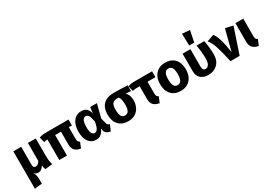

<svg xmlns="http://www.w3.org/2000/svg" viewBox="27 -1982 4702 3348"><g transform="rotate(-30 2378.5 -308.0)"><path d="M391 17Q382 -2 377.5 -20Q373 -38 368 -69Q347 -33 319.5 -12.5Q292 8 260 8Q230 8 209 -1Q188 -10 171 -34Q191 3 200.5 34Q210 65 210 113V205L61 220V-531H219V-167Q219 -106 269 -106Q292 -106 314 -121.5Q336 -137 354 -170V-531H512V-182Q512 -78 536 0Z M1110 -413V-179Q1110 -143 1119.5 -125.5Q1129 -108 1153 -97L1107 17Q1028 3 990 -37.5Q952 -78 952 -158V-413H834V0H679V-413Q655 -412 641 -410Q627 -408 608 -402L580 -508Q610 -521 641.5 -526Q673 -531 728 -531H1171V-413Z M1592 -410 1608 -531H1743L1674 -260L1701 -155Q1707 -130 1720.5 -118Q1734 -106 1757 -101L1706 17Q1607 4 1589 -77L1582 -113Q1556 -48 1517 -15.5Q1478 17 1418 17Q1324 17 1269.5 -55Q1215 -127 1215 -261Q1215 -345 1241 -410Q1267 -475 1316.5 -511.5Q1366 -548 1434 -548Q1563 -548 1592 -410ZM1375 -261Q1375 -176 1395.5 -137Q1416 -98 1451 -98Q1486 -98 1511 -136Q1536 -174 1553 -272Q1536 -363 1514 -398Q1492 -433 1455 -433Q1418 -433 1396.5 -390Q1375 -347 1375 -261Z M2364 -416 2259 -423Q2323 -369 2323 -259Q2323 -177 2291.5 -114.5Q2260 -52 2201.5 -17.5Q2143 17 2063 17Q1942 17 1872.5 -57.5Q1803 -132 1803 -266Q1803 -394 1874 -467Q1945 -540 2086 -540Q2209 -540 2364 -531ZM2159 -259Q2159 -380 2119 -427H2118Q2059 -427 2027 -413.5Q1995 -400 1981 -365.5Q1967 -331 1967 -265Q1967 -178 1990.5 -138.5Q2014 -99 2063 -99Q2111 -99 2135 -138.5Q2159 -178 2159 -259Z M2694 -413V-179Q2694 -143 2703.5 -125.5Q2713 -108 2737 -97L2691 17Q2612 3 2574 -37.5Q2536 -78 2536 -158V-413H2488Q2451 -413 2434 -411Q2417 -409 2394 -402L2366 -508Q2395 -521 2425.5 -526Q2456 -531 2507 -531H2854V-413Z M3382 -265Q3382 -180 3350.5 -116.5Q3319 -53 3260.5 -18Q3202 17 3122 17Q3001 17 2931.5 -57.5Q2862 -132 2862 -266Q2862 -351 2893.5 -414.5Q2925 -478 2983.5 -513Q3042 -548 3122 -548Q3244 -548 3313 -473.5Q3382 -399 3382 -265ZM3026 -266Q3026 -179 3049.5 -139Q3073 -99 3122 -99Q3170 -99 3194 -139.5Q3218 -180 3218 -265Q3218 -352 3194.5 -392Q3171 -432 3122 -432Q3074 -432 3050 -391.5Q3026 -351 3026 -266Z M3934 -248Q3934 -158 3897 -98.5Q3860 -39 3801 -11Q3742 17 3675 17Q3585 17 3526.5 -32.5Q3468 -82 3468 -180V-531H3626V-183Q3626 -99 3686 -99Q3724 -99 3750 -137.5Q3776 -176 3776 -261Q3776 -383 3749 -531H3905Q3919 -458 3926.5 -391Q3934 -324 3934 -248ZM3787 -824 3741 -596H3640L3633 -836Z M4222 -127 4330 -547 4483 -513 4311 0H4126Q4084 -200 4043.5 -323Q4003 -446 3953 -498L4096 -548Q4133 -503 4166 -396.5Q4199 -290 4222 -127Z M4690 -179Q4690 -143 4699.5 -125.5Q4709 -108 4733 -97L4687 17Q4609 3 4570.5 -38.5Q4532 -80 4532 -159V-531H4690Z"/></g></svg>

Font: FiraGOUPP
Style: Bold
Weight: 700
Designer: bBox Type
Foundry: bBox Type GmbH
Version: Version 1.001